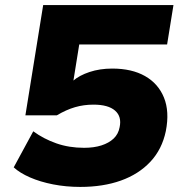

<svg xmlns="http://www.w3.org/2000/svg" viewBox="-20 -725 711 756"><path d="M296 11Q240 11 189 1Q138 -9 98 -26.5Q58 -44 34 -66L111 -208Q152 -178 202 -160.5Q252 -143 311 -143Q350 -143 379.5 -152.5Q409 -162 427.5 -179.5Q446 -197 451 -224Q460 -266 433 -289.5Q406 -313 348 -313Q310 -313 275.5 -303Q241 -293 204 -271H80L150 -705H663L638 -550H292L269 -407H268Q292 -428 332.5 -441.5Q373 -455 422 -455Q499 -455 551 -425.5Q603 -396 625.5 -341Q648 -286 633 -209Q618 -137 572 -88Q526 -39 456 -14Q386 11 296 11Z"/></svg>

Font: Nunito Sans 7pt SemiExpanded Black
Style: Italic
Weight: 900
Width: 6
Italic angle: -9°
Designer: Vernon Adams
Foundry: Vernon Adams
Version: Version 3.101;gftools[0.9.27]